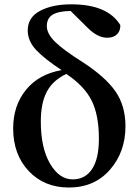

<svg xmlns="http://www.w3.org/2000/svg" viewBox="-20 -839 634 875"><path d="M311.5 -21.5Q368.2 -21.5 399.4 -68.4Q430.7 -115.2 430.7 -207Q430.7 -314.5 397.5 -380.9Q364.3 -447.3 282.2 -502Q221.7 -473.6 193.8 -421.9Q166 -370.1 166 -285.2Q166 -165 208 -93.3Q250 -21.5 311.5 -21.5ZM381.8 -710 301.8 -789.1Q246.1 -788.1 219.7 -772Q193.4 -755.9 193.4 -719.7Q193.4 -685.5 231 -648.4Q268.6 -611.3 355.5 -556.6Q460.9 -488.3 506.3 -422.4Q551.8 -356.4 551.8 -263.7Q551.8 -146.5 481 -65.4Q410.2 15.6 293.9 15.6Q181.6 15.6 110.8 -59.6Q40 -134.8 40 -253.9Q40 -357.4 98.1 -429.2Q156.2 -501 260.7 -519.5Q184.6 -569.3 145.5 -610.4Q106.4 -651.4 106.4 -700.2Q106.4 -759.8 162.6 -789.6Q218.8 -819.3 304.7 -819.3Q470.7 -819.3 528.3 -724.6Q529.3 -698.2 513.2 -682.6Q497.1 -667 468.8 -667Q425.8 -667 381.8 -710Z"/></svg>

Font: GenYoMin TW TTF Bold
Style: Regular
Weight: 700
Version: Version 1.300